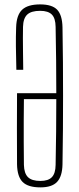

<svg xmlns="http://www.w3.org/2000/svg" viewBox="-20 -824 350 851"><path d="M159 6.5Q104.5 6.5 80.5 -17.2Q56.5 -41 55.5 -95.5Q55 -183 55 -256.2Q55 -329.5 55.5 -411H229.5Q229.5 -482 228.8 -554.5Q228 -627 226.5 -705Q226 -743 209.8 -759.5Q193.5 -776 158 -776Q118.5 -776 100.8 -759.5Q83 -743 82 -705Q81.5 -682.5 81.5 -655.2Q81.5 -628 82 -593.5Q82.5 -559 83 -514.5H52.5Q51 -573 50.5 -617.2Q50 -661.5 51.5 -702.5Q53 -757 78 -780.8Q103 -804.5 158 -804.5Q211 -804.5 233.5 -780.8Q256 -757 257 -702.5Q258.5 -622.5 259 -547.5Q259.5 -472.5 259.5 -399Q259.5 -325.5 259 -250.5Q258.5 -175.5 257 -95.5Q256 -42.5 233.2 -18Q210.5 6.5 159 6.5ZM159 -22Q194 -22 210 -38.8Q226 -55.5 226.5 -93Q228 -170.5 228.8 -242Q229.5 -313.5 229.5 -384.5H86Q85.5 -335 85.2 -288.8Q85 -242.5 85.2 -194.8Q85.5 -147 86 -93Q87 -55.5 104 -38.8Q121 -22 159 -22Z"/></svg>

Font: Big Shoulders Display ExtraLight
Style: Regular
Weight: 250
Designer: Patric King
Foundry: XO Type Co
Version: Version 2.002